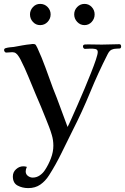

<svg xmlns="http://www.w3.org/2000/svg" viewBox="-20 -765 642 986"><path d="M602 -527Q602 -517 595 -516Q588 -515 576.5 -515Q565 -515 553.5 -510Q542 -505 533 -487Q484 -391 443 -291Q402 -191 353 -95Q324 -37 295.5 21.5Q267 80 232 135Q213 165 187 183Q161 201 125 201Q95 201 70.5 188Q46 175 46 141Q46 119 62.5 104Q79 89 100 89Q109 89 118 92Q112 104 112 115Q112 130 123.5 138.5Q135 147 148 147Q168 147 184.5 135.5Q201 124 211 108Q229 81 241.5 48Q254 15 254 -17Q254 -31 252 -45Q250 -59 246 -72Q240 -93 232 -113.5Q224 -134 216 -154Q203 -186 190.5 -217Q178 -248 164 -279Q145 -324 126.5 -369.5Q108 -415 86 -458Q83 -463 80.5 -468Q78 -473 74 -478Q69 -486 61.5 -491.5Q54 -497 43 -497Q36 -497 28 -496Q20 -495 12 -495Q7 -495 4 -499.5Q1 -504 1 -508Q1 -516 10 -518Q20 -521 30.5 -522Q41 -523 51 -524Q73 -528 95 -532Q117 -536 139 -538Q142 -539 145 -539Q148 -539 151 -539Q161 -539 164.5 -533Q168 -527 172 -519Q195 -469 214 -416.5Q233 -364 252 -312Q272 -263 290 -213Q308 -163 327 -113Q334 -126 347.5 -156.5Q361 -187 378.5 -226.5Q396 -266 414 -309Q432 -352 447.5 -391Q463 -430 472.5 -458.5Q482 -487 482 -498Q482 -511 469 -513.5Q456 -516 440 -515Q424 -514 416 -514Q412 -514 409 -518Q406 -522 406 -526Q406 -536 416.5 -536.5Q427 -537 433 -537Q450 -537 468 -536.5Q486 -536 503 -536Q526 -536 548.5 -537Q571 -538 593 -538Q598 -538 600 -534.5Q602 -531 602 -527ZM240 -691Q240 -669 224.5 -652.5Q209 -636 186 -636Q164 -636 149 -652.5Q134 -669 134 -691Q134 -712 149 -728.5Q164 -745 186 -745Q209 -745 224.5 -729Q240 -713 240 -691ZM466 -691Q466 -669 451 -652.5Q436 -636 414 -636Q392 -636 376.5 -652.5Q361 -669 361 -691Q361 -713 376.5 -729Q392 -745 414 -745Q436 -745 451 -729Q466 -713 466 -691Z"/></svg>

Font: Kaisei HarunoUmi
Style: Regular
Weight: 400
Designer: Font-Kai, 金井和夫
Foundry: KAZUO KANAI
Version: Version 5.003